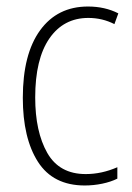

<svg xmlns="http://www.w3.org/2000/svg" viewBox="-20 -559 406 589"><path d="M240 10Q143 10 96.5 -62.5Q50 -135 50 -259Q50 -393 103 -466Q156 -539 250 -539Q302 -539 343 -518L331 -485Q294 -504 251 -504Q175 -504 131.5 -441Q88 -378 88 -260Q88 -155 125 -90Q162 -25 243 -25Q292 -25 340 -46V-11Q320 -1 293.5 4.5Q267 10 240 10Z"/></svg>

Font: Noto Sans Lao Looped Condensed ExtraLight
Style: Regular
Weight: 200
Width: 3
Designer: Mark Frömberg, Ben Mitchell
Foundry: The Fontpad Ltd
Version: Version 1.002; ttfautohint (v1.8.4.7-5d5b)